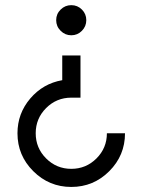

<svg xmlns="http://www.w3.org/2000/svg" viewBox="-20 -531 561 756"><path d="M218.8 -409.7Q201.2 -427.2 201.2 -451.7Q201.2 -476.1 218.8 -493.4Q236.3 -510.7 260.7 -510.7Q285.2 -510.7 302.5 -493.4Q319.8 -476.1 319.8 -451.7Q319.8 -427.2 302.5 -409.7Q285.2 -392.1 260.7 -392.1Q236.3 -392.1 218.8 -409.7ZM296.9 -312.5V-146.5H260.7Q202.6 -146.5 161.6 -105.5Q120.6 -64.5 120.6 -6.3Q120.6 51.8 161.6 92.8Q202.6 133.8 260.7 133.8Q318.8 133.8 359.9 92.8Q400.9 51.8 400.9 -6.3H472.2Q472.2 81.1 410.2 143.1Q348.1 205.1 260.7 205.1Q173.3 205.1 111.1 143.1Q48.8 81.1 48.8 -6.3Q48.8 -84 99.1 -143.1Q149.4 -202.1 225.1 -215.3V-312.5Z"/></svg>

Font: Basically A Sans Serif
Style: Regular
Weight: 400
Designer: Hyung-Suk Kim
Foundry: Mental Design
Version: 1.000